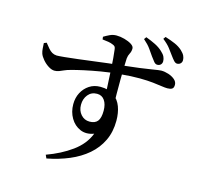

<svg xmlns="http://www.w3.org/2000/svg" viewBox="-128 -987 1257 1211"><g transform="rotate(15 500.0 -381.5)"><path d="M800 -666Q788 -666 778 -678Q768 -690 755 -708Q741 -728 725 -751Q709 -774 678 -801L689 -816Q724 -803 752 -789Q780 -775 800 -756Q818 -740 824.5 -725.5Q831 -711 831 -697Q831 -683 822.5 -674.5Q814 -666 800 -666ZM268 64Q360 31 430.5 -20Q501 -71 529 -143Q480 -125 440 -142Q400 -159 376.5 -199Q353 -239 353 -289Q353 -331 370.5 -364.5Q388 -398 419 -418.5Q450 -439 491 -439Q546 -439 579.5 -414.5Q613 -390 628 -349.5Q643 -309 643 -258Q643 -185 615.5 -127.5Q588 -70 538.5 -27.5Q489 15 422.5 43Q356 71 278 86ZM480 -209Q516 -209 532.5 -230Q549 -251 549 -298Q549 -340 531.5 -365.5Q514 -391 482 -391Q445 -391 423 -364Q401 -337 401 -298Q401 -260 423.5 -234.5Q446 -209 480 -209ZM183 -462Q165 -462 143.5 -475.5Q122 -489 105 -509Q88 -529 82 -546Q77 -561 76 -579Q75 -597 74 -613L91 -620Q106 -601 117.5 -587.5Q129 -574 142 -566.5Q155 -559 172 -558Q187 -558 223 -561.5Q259 -565 308 -571Q357 -577 407.5 -583.5Q458 -590 503 -595.5Q548 -601 575 -603Q650 -611 697.5 -617.5Q745 -624 772.5 -628.5Q800 -633 814 -635Q828 -637 835 -637Q858 -637 882.5 -629Q907 -621 924 -606.5Q941 -592 941 -572Q941 -552 930 -545.5Q919 -539 900 -539Q885 -539 862 -542.5Q839 -546 804 -550Q769 -554 716.5 -554.5Q664 -555 588 -548Q526 -543 467.5 -533Q409 -523 361 -512.5Q313 -502 281 -493Q258 -487 241.5 -479.5Q225 -472 212 -467Q199 -462 183 -462ZM534 -405Q534 -419 532.5 -445Q531 -471 529.5 -503.5Q528 -536 526 -570.5Q524 -605 521.5 -635.5Q519 -666 516 -688Q515 -702 510 -708Q505 -714 493 -718Q482 -723 464.5 -726Q447 -729 426 -731L424 -748Q440 -758 461 -768Q482 -778 505 -778Q530 -778 557.5 -770.5Q585 -763 604 -751Q623 -739 623 -724Q623 -705 614.5 -689.5Q606 -674 604 -655Q603 -637 602 -600Q601 -563 600.5 -517Q600 -471 600.5 -424Q601 -377 602 -340ZM919 -705Q908 -705 897.5 -716.5Q887 -728 874 -746Q860 -765 844 -786.5Q828 -808 795 -834L806 -849Q844 -837 871.5 -825Q899 -813 920 -794Q937 -778 943.5 -764Q950 -750 950 -736Q950 -722 941 -713.5Q932 -705 919 -705Z"/></g></svg>

Font: Noto Serif SC ExtraLight SemiBold
Style: Regular
Weight: 600
Version: Version 2.002-H1;hotconv 1.1.0;makeotfexe 2.6.0